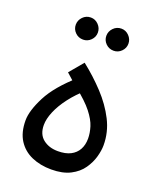

<svg xmlns="http://www.w3.org/2000/svg" viewBox="-126 -734 657 809"><g transform="rotate(20 202.5 -329.5)"><path d="M202 0Q153 0 114 -17Q75 -34 52.5 -69Q30 -104 30 -158Q30 -201 63 -265.5Q96 -330 178 -402L197 -348L129 -409L181 -471Q233 -430 277 -383Q321 -336 348 -283Q375 -230 375 -171Q375 -148 367 -119Q359 -90 340 -62.5Q321 -35 287 -17.5Q253 0 202 0ZM202 -82Q236 -82 258.5 -93.5Q281 -105 292.5 -126Q304 -147 304 -175Q304 -200 295.5 -227.5Q287 -255 261.5 -287.5Q236 -320 184 -361L228 -363Q191 -331 164 -295.5Q137 -260 123 -226.5Q109 -193 109 -166Q109 -124 135.5 -103Q162 -82 202 -82ZM278 -560Q257 -560 242.5 -574.5Q228 -589 228 -609Q228 -629 242.5 -644Q257 -659 278 -659Q298 -659 312.5 -644Q327 -629 327 -609Q327 -589 312.5 -574.5Q298 -560 278 -560ZM141 -560Q120 -560 105.5 -574.5Q91 -589 91 -609Q91 -629 105.5 -644Q120 -659 141 -659Q161 -659 175.5 -644Q190 -629 190 -609Q190 -589 175.5 -574.5Q161 -560 141 -560Z"/></g></svg>

Font: Farlight84_Sys_V01
Style: Regular
Weight: 400
Designer: Ryoko NISHIZUKA  (kana, bopomofo & ideographs); Paul D. Hunt (Latin, Greek & Cyrillic); Sandoll Communications , Soo-you
Foundry: Adobe
Version: Version 2.004;October 29, 2024;FontCreator 14.0.0.2814 64-bi